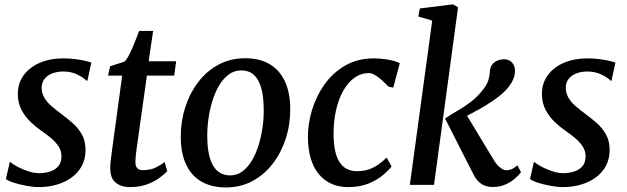

<svg xmlns="http://www.w3.org/2000/svg" viewBox="-20 -830 2814 862"><path d="M372.5 -468H368Q358 -479.5 329.5 -494.2Q301 -509 264.5 -509Q238 -509 216.5 -501.2Q195 -493.5 181.8 -478Q168.5 -462.5 167 -439Q166.5 -414 178 -393.2Q189.5 -372.5 209.8 -354.8Q230 -337 254 -319.5Q279.5 -300.5 304.8 -278.8Q330 -257 347 -227.5Q364 -198 364 -156.5Q364 -116 347.2 -85Q330.5 -54 301 -32.8Q271.5 -11.5 234 -0.8Q196.5 10 155 10Q129.5 10 98.5 4.2Q67.5 -1.5 41.8 -9.8Q16 -18 6.5 -26.5L24 -102.5H26Q37.5 -92.5 59.8 -80.8Q82 -69 107.8 -60.8Q133.5 -52.5 156 -52.5Q179.5 -52.5 202.5 -59.2Q225.5 -66 240.8 -82.5Q256 -99 256 -128Q256 -153.5 242.2 -173.8Q228.5 -194 207 -211.8Q185.5 -229.5 162 -245.5Q141.5 -259.5 117.8 -282Q94 -304.5 77 -336Q60 -367.5 60 -408.5Q60 -457 86.8 -493Q113.5 -529 159.8 -548.5Q206 -568 264 -568Q290.5 -568 316.2 -564.8Q342 -561.5 361.8 -557Q381.5 -552.5 390 -549Z M595.5 -177.5Q593 -161 591.5 -148.2Q590 -135.5 589 -124.5Q588 -113.5 588 -100.5Q588 -84 596.2 -75Q604.5 -66 621 -66Q655 -66 679 -77.8Q703 -89.5 719 -102.5L731 -62Q719 -48.5 696 -31.5Q673 -14.5 639.8 -2.2Q606.5 10 562.5 10Q525 10 500 -9.5Q475 -29 475 -74.5Q475 -79.5 475.2 -86Q475.5 -92.5 476.5 -102.2Q477.5 -112 479.2 -125.8Q481 -139.5 483.5 -159.5L528.5 -490.5H465L474.5 -532.5L539.5 -553.5Q551 -565.5 562.8 -589.8Q574.5 -614 585.5 -641.5Q596.5 -669 604.5 -691H667.5L647.5 -555H771L762 -490.5H639.5Z M1080.5 -568.5Q1145.5 -568.5 1190.5 -542Q1235.5 -515.5 1259.2 -464.5Q1283 -413.5 1283 -340.5Q1283.5 -272 1263.2 -208.8Q1243 -145.5 1205 -95.8Q1167 -46 1113.5 -17.2Q1060 11.5 994 11.5Q930 11.5 884.8 -14.5Q839.5 -40.5 815.8 -91Q792 -141.5 791.5 -213Q791 -283 811.2 -346.8Q831.5 -410.5 869.2 -460.5Q907 -510.5 960.5 -539.5Q1014 -568.5 1080.5 -568.5ZM1063.5 -514Q1032 -514 1007.2 -495.8Q982.5 -477.5 964.2 -447Q946 -416.5 934 -378.2Q922 -340 916.2 -299.2Q910.5 -258.5 910.5 -220Q910.5 -158 922.8 -118.8Q935 -79.5 958 -61Q981 -42.5 1012.5 -42.5Q1044 -42.5 1068.2 -60.5Q1092.5 -78.5 1110.8 -109Q1129 -139.5 1140.8 -177.8Q1152.5 -216 1158.5 -256.8Q1164.5 -297.5 1164 -336Q1164 -398 1152.2 -437.2Q1140.5 -476.5 1118.2 -495.2Q1096 -514 1063.5 -514Z M1543.5 10Q1459.5 10 1411.2 -48.5Q1363 -107 1362.5 -214Q1362 -273 1380.5 -335Q1399 -397 1436.2 -450Q1473.5 -503 1529.5 -535.5Q1585.5 -568 1660 -568Q1688 -568 1720.5 -562.5Q1753 -557 1775 -546.5L1745.5 -436.5L1724.5 -441Q1712 -454 1696.5 -468.2Q1681 -482.5 1665 -492.2Q1649 -502 1635.5 -502Q1601.5 -502 1572.5 -481.8Q1543.5 -461.5 1522 -424.2Q1500.5 -387 1488.8 -335.8Q1477 -284.5 1477.5 -222.5Q1478.5 -167 1490.5 -131.5Q1502.5 -96 1525.5 -78.8Q1548.5 -61.5 1582 -61.5Q1612.5 -61.5 1635.8 -69.5Q1659 -77.5 1678.5 -91.2Q1698 -105 1716 -122.5L1738 -83Q1725.5 -66 1699.5 -44Q1673.5 -22 1634.5 -6Q1595.5 10 1543.5 10Z M1820 0 1920.5 -737.5 1858 -756 1865 -792 2013.5 -810.5 2036.5 -797.5 1928.5 0ZM2193.5 9.5Q2172.5 9.5 2156.2 3.2Q2140 -3 2127.8 -15.5Q2115.5 -28 2106.5 -45.5L1978 -298Q2008 -318 2038 -335.2Q2068 -352.5 2097.2 -375.2Q2126.5 -398 2152.5 -432.5Q2167.5 -452 2173 -471.5Q2178.5 -491 2179.5 -510Q2181 -530 2191 -541.8Q2201 -553.5 2215.2 -558.8Q2229.5 -564 2242.5 -564Q2265 -564 2278.2 -549.8Q2291.5 -535.5 2292 -514Q2292.5 -496 2286 -478.5Q2279.5 -461 2268 -445.5Q2250 -421 2221.5 -398.5Q2193 -376 2161.2 -357Q2129.5 -338 2101 -323Q2072.5 -308 2054 -298.5L2061.5 -335.5L2198 -110Q2210.5 -89 2226 -77.2Q2241.5 -65.5 2253.5 -65.5Q2263 -65.5 2275.5 -70Q2288 -74.5 2302.5 -88L2319 -57.5Q2311 -45 2293 -29.2Q2275 -13.5 2249.8 -2Q2224.5 9.5 2193.5 9.5Z M2725.5 -468H2721Q2711 -479.5 2682.5 -494.2Q2654 -509 2617.5 -509Q2591 -509 2569.5 -501.2Q2548 -493.5 2534.8 -478Q2521.5 -462.5 2520 -439Q2519.5 -414 2531 -393.2Q2542.5 -372.5 2562.8 -354.8Q2583 -337 2607 -319.5Q2632.5 -300.5 2657.8 -278.8Q2683 -257 2700 -227.5Q2717 -198 2717 -156.5Q2717 -116 2700.2 -85Q2683.5 -54 2654 -32.8Q2624.5 -11.5 2587 -0.8Q2549.5 10 2508 10Q2482.5 10 2451.5 4.2Q2420.5 -1.5 2394.8 -9.8Q2369 -18 2359.5 -26.5L2377 -102.5H2379Q2390.5 -92.5 2412.8 -80.8Q2435 -69 2460.8 -60.8Q2486.5 -52.5 2509 -52.5Q2532.5 -52.5 2555.5 -59.2Q2578.5 -66 2593.8 -82.5Q2609 -99 2609 -128Q2609 -153.5 2595.2 -173.8Q2581.5 -194 2560 -211.8Q2538.5 -229.5 2515 -245.5Q2494.5 -259.5 2470.8 -282Q2447 -304.5 2430 -336Q2413 -367.5 2413 -408.5Q2413 -457 2439.8 -493Q2466.5 -529 2512.8 -548.5Q2559 -568 2617 -568Q2643.5 -568 2669.2 -564.8Q2695 -561.5 2714.8 -557Q2734.5 -552.5 2743 -549Z"/></svg>

Font: Merriweather Medium
Style: Italic
Weight: 500
Italic angle: -7.8°
Version: Version 2.101